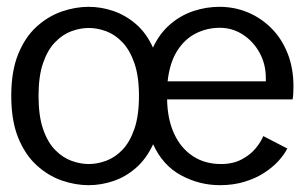

<svg xmlns="http://www.w3.org/2000/svg" viewBox="-20 -532 890 563"><path d="M240 11Q200.5 11 160.5 -3Q120.5 -17 87 -47.8Q53.5 -78.5 33.2 -128.5Q13 -178.5 13 -251Q13 -323 33.2 -373Q53.5 -423 87 -453.5Q120.5 -484 160.5 -498Q200.5 -512 240 -512Q276 -512 311.8 -500Q347.5 -488 378.2 -461.8Q409 -435.5 428.5 -392.5Q448 -434 478.8 -460.5Q509.5 -487 547 -499.5Q584.5 -512 623.5 -512Q667.5 -512 706.5 -495.8Q745.5 -479.5 775.8 -449.2Q806 -419 823.2 -375.8Q840.5 -332.5 840.5 -278.5Q840.5 -270 840 -259Q839.5 -248 838 -240.5H470Q471 -182 490.8 -139.5Q510.5 -97 545.8 -74Q581 -51 628 -51Q663 -51 688.5 -64.5Q714 -78 729.8 -97.2Q745.5 -116.5 752 -133L822.5 -96.5Q813 -78 795.8 -59.2Q778.5 -40.5 753.5 -24.5Q728.5 -8.5 696.2 1.2Q664 11 624.5 11Q565 11 511.2 -17.8Q457.5 -46.5 429 -109Q409 -66 378.5 -39.5Q348 -13 312 -1Q276 11 240 11ZM240 -51Q265 -51 291 -60.5Q317 -70 338.8 -92.5Q360.5 -115 374 -153.8Q387.5 -192.5 387.5 -251Q387.5 -308.5 374 -347Q360.5 -385.5 338.8 -408.2Q317 -431 291 -440.5Q265 -450 240 -450Q215.5 -450 189.5 -440.5Q163.5 -431 141.5 -408.2Q119.5 -385.5 106.2 -347Q93 -308.5 93 -251Q93 -192.5 106.2 -153.8Q119.5 -115 141.5 -92.5Q163.5 -70 189.5 -60.5Q215.5 -51 240 -51ZM471.5 -293.5H759.5V-303Q759.5 -344 741.2 -377.2Q723 -410.5 692.2 -430.5Q661.5 -450.5 624.5 -450.5Q587 -450.5 554.2 -434Q521.5 -417.5 499.5 -382.8Q477.5 -348 471.5 -293.5Z"/></svg>

Font: Trispace Thin Light
Style: Regular
Weight: 300
Version: Version 1.210